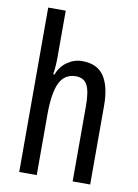

<svg xmlns="http://www.w3.org/2000/svg" viewBox="-86 -817 627 874"><g transform="rotate(10 228.0 -380.0)"><path d="M146 -545Q146 -501 140 -465H146Q161 -504 192.5 -525.5Q224 -547 261 -547Q330 -547 361.5 -500Q393 -453 393 -364V0H312V-348Q312 -416 296.5 -445Q281 -474 244 -474Q192 -474 169 -427Q146 -380 146 -279V0H65V-760H146Z"/></g></svg>

Font: Noto Sans Lao UI ExtCond
Style: Regular
Weight: 400
Width: 2
Designer: Monotype Design Team
Foundry: Monotype Imaging Inc.
Version: Version 2.000; ttfautohint (v1.8.4.7-5d5b)